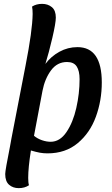

<svg xmlns="http://www.w3.org/2000/svg" viewBox="-20 -774 580 994"><path d="M507 -347Q507 -254 476.5 -170Q446 -86 382.5 -33Q319 20 226 20Q205 20 186 16.5Q167 13 140 5Q126 94 126 147Q126 172 130 185Q108 200 77 200Q47 200 27 182.5Q7 165 7 127Q7 108 32 -17Q34 -29 36 -39Q38 -49 39 -56L112 -433Q148 -616 149 -702Q149 -725 146 -740Q168 -754 198 -754Q228 -754 248.5 -737Q269 -720 269 -683Q269 -655 251 -578Q233 -501 215 -443Q244 -482 287.5 -506Q331 -530 381 -530Q507 -530 507 -347ZM392 -364Q392 -407 377 -430Q362 -453 327 -453Q276 -453 244 -409.5Q212 -366 200 -304L156 -71Q174 -56 197.5 -48Q221 -40 242 -40Q290 -40 324 -90Q358 -140 375 -215Q392 -290 392 -364Z"/></svg>

Font: Sansita SW
Style: Italic
Weight: 400
Italic angle: -11°
Designer: Pablo Cosgaya
Foundry: Omnibus-Type
Version: Version 1.000